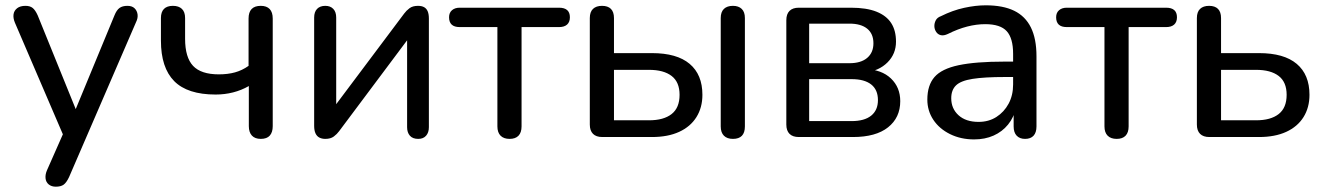

<svg xmlns="http://www.w3.org/2000/svg" viewBox="-20 -516 4990 723"><path d="M190 187Q174 187 163.5 178.5Q153 170 151.5 155.5Q150 141 157 125L225 -29V9L36 -431Q29 -448 31 -462Q33 -476 44.5 -485Q56 -494 76 -494Q93 -494 103 -486Q113 -478 122 -458L279 -71H251L411 -458Q419 -478 430 -486Q441 -494 460 -494Q477 -494 486.5 -485Q496 -476 498 -462Q500 -448 492 -432L240 151Q230 172 219.5 179.5Q209 187 190 187Z M962 7Q940 7 928.5 -5.5Q917 -18 917 -41V-192Q889 -176 857.5 -168Q826 -160 792 -160Q686 -160 636 -210.5Q586 -261 586 -363V-448Q586 -471 597.5 -482.5Q609 -494 631 -494Q653 -494 665 -482.5Q677 -471 677 -448V-370Q677 -300 707 -268Q737 -236 804 -236Q838 -236 865 -243.5Q892 -251 916 -268V-446Q916 -494 962 -494Q984 -494 995.5 -482Q1007 -470 1007 -446V-41Q1007 -18 996 -5.5Q985 7 962 7Z M1205 7Q1192 7 1182.5 2Q1173 -3 1168 -14Q1163 -25 1163 -42V-450Q1163 -471 1174 -482.5Q1185 -494 1205 -494Q1224 -494 1235 -482.5Q1246 -471 1246 -450V-89H1220L1502 -465Q1510 -476 1522 -485Q1534 -494 1554 -494Q1568 -494 1577 -489Q1586 -484 1590.5 -473.5Q1595 -463 1595 -446V-37Q1595 -17 1584.5 -5Q1574 7 1555 7Q1534 7 1523.5 -5Q1513 -17 1513 -37V-399H1539L1257 -22Q1249 -11 1237 -2Q1225 7 1205 7Z M1899 7Q1877 7 1865 -5Q1853 -17 1853 -40V-414H1711Q1671 -414 1671 -451Q1671 -468 1682 -477.5Q1693 -487 1711 -487H2085Q2126 -487 2126 -451Q2126 -433 2115.5 -423.5Q2105 -414 2085 -414H1944V-40Q1944 -17 1932.5 -5Q1921 7 1899 7Z M2248 0Q2225 0 2213 -12Q2201 -24 2201 -47V-448Q2201 -471 2213 -482.5Q2225 -494 2247 -494Q2269 -494 2280.5 -482.5Q2292 -471 2292 -448V-316H2435Q2529 -316 2577 -275.5Q2625 -235 2625 -159Q2625 -111 2602.5 -75Q2580 -39 2537.5 -19.5Q2495 0 2435 0ZM2292 -63H2424Q2479 -63 2509 -86.5Q2539 -110 2539 -159Q2539 -207 2509 -230Q2479 -253 2424 -253H2292ZM2740 7Q2718 7 2706 -5Q2694 -17 2694 -40V-448Q2694 -471 2706 -482.5Q2718 -494 2740 -494Q2761 -494 2773 -482.5Q2785 -471 2785 -448V-40Q2785 7 2740 7Z M2988 0Q2965 0 2953 -12Q2941 -24 2941 -47V-440Q2941 -463 2953 -475Q2965 -487 2988 -487H3184Q3243 -487 3280.5 -472Q3318 -457 3336 -429Q3354 -401 3354 -359Q3354 -313 3322 -281Q3290 -249 3238 -243V-256Q3300 -254 3335 -220.5Q3370 -187 3370 -135Q3370 -73 3324 -36.5Q3278 0 3192 0ZM3027 -60H3187Q3235 -60 3260.5 -80.5Q3286 -101 3286 -139Q3286 -178 3260.5 -198Q3235 -218 3187 -218H3027ZM3027 -278H3179Q3222 -278 3245.5 -298Q3269 -318 3269 -353Q3269 -389 3245.5 -408Q3222 -427 3179 -427H3027Z M3648 9Q3598 9 3557.5 -11Q3517 -31 3494.5 -65Q3472 -99 3472 -141Q3472 -195 3499 -226Q3526 -257 3590 -270.5Q3654 -284 3762 -284H3809V-226H3764Q3687 -226 3642.5 -219Q3598 -212 3580 -194.5Q3562 -177 3562 -146Q3562 -107 3589.5 -82Q3617 -57 3665 -57Q3703 -57 3732 -75.5Q3761 -94 3778 -125.5Q3795 -157 3795 -198V-313Q3795 -372 3771 -398.5Q3747 -425 3690 -425Q3657 -425 3622 -416Q3587 -407 3549 -388Q3534 -381 3523 -383.5Q3512 -386 3505.5 -395.5Q3499 -405 3498.5 -416.5Q3498 -428 3503.5 -439Q3509 -450 3523 -455Q3567 -477 3610.5 -486.5Q3654 -496 3692 -496Q3757 -496 3799 -475.5Q3841 -455 3862 -412.5Q3883 -370 3883 -304V-40Q3883 -17 3872 -5Q3861 7 3840 7Q3820 7 3808.5 -5Q3797 -17 3797 -40V-111H3806Q3798 -74 3776 -47Q3754 -20 3721.5 -5.5Q3689 9 3648 9Z M4185 7Q4163 7 4151 -5Q4139 -17 4139 -40V-414H3997Q3957 -414 3957 -451Q3957 -468 3968 -477.5Q3979 -487 3997 -487H4371Q4412 -487 4412 -451Q4412 -433 4401.5 -423.5Q4391 -414 4371 -414H4230V-40Q4230 -17 4218.5 -5Q4207 7 4185 7Z M4534 0Q4511 0 4499 -12Q4487 -24 4487 -47V-448Q4487 -471 4499 -482.5Q4511 -494 4533 -494Q4555 -494 4566.5 -482.5Q4578 -471 4578 -448V-316H4721Q4815 -316 4863 -275.5Q4911 -235 4911 -159Q4911 -111 4888.5 -75Q4866 -39 4823.5 -19.5Q4781 0 4721 0ZM4578 -63H4710Q4765 -63 4795 -86.5Q4825 -110 4825 -159Q4825 -207 4795 -230Q4765 -253 4710 -253H4578Z"/></svg>

Font: Nunito Medium
Style: Regular
Weight: 500
Designer: Vernon Adams
Foundry: Vernon Adams
Version: Version 3.601